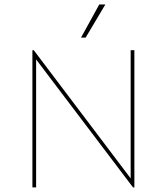

<svg xmlns="http://www.w3.org/2000/svg" viewBox="-20 -813 724 833"><path d="M437 -793.5H410.6L331.5 -649.9H351.6ZM546.9 -595.2V-39.1L126.5 -595.2H120.6V0H136.7V-555.2L557.1 0H563V-595.2Z"/></svg>

Font: Now Thin
Style: Regular
Weight: 100
Designer: Alfredo Marco Pradil
Foundry: Alfredo Marco Pradil
Version: Version 1.200;hotconv 1.0.109;makeotfexe 2.5.65596